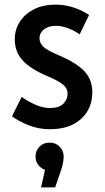

<svg xmlns="http://www.w3.org/2000/svg" viewBox="-20 -549 454 832"><path d="M32 -45 74 -129Q99 -111 131.5 -96Q164 -81 197 -81Q236 -81 254.5 -99.5Q273 -118 273 -143Q273 -165 255 -181Q237 -197 183 -220Q109 -252 76.5 -289Q44 -326 44 -379Q44 -421 66 -455Q88 -489 127.5 -509Q167 -529 222 -529Q261 -529 299 -516.5Q337 -504 366 -484L325 -400Q305 -415 277 -426Q249 -437 221 -437Q190 -437 170.5 -421.5Q151 -406 151 -384Q151 -363 168 -346.5Q185 -330 238 -308Q314 -275 347 -239Q380 -203 380 -149Q380 -78 331 -33.5Q282 11 196 11Q147 11 103.5 -6.5Q60 -24 32 -45ZM256 131Q256 157 240 202L219 263H158L175 187Q156 180 145 164.5Q134 149 134 130Q134 104 151 86.5Q168 69 195 69Q221 69 238.5 86.5Q256 104 256 131Z"/></svg>

Font: Radio Canada Condensed Medium
Style: Regular
Weight: 500
Width: 3
Designer: Charles Daoud, Etienne Aubert Bonn, Alexandre Saumier Demers, Jacques Le Bailly
Foundry: Radio-Canada
Version: Version 2.104; ttfautohint (v1.8.4.7-5d5b);gftools[0.9.28.de